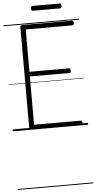

<svg xmlns="http://www.w3.org/2000/svg" viewBox="-105 -1374 1022 2059"><g transform="rotate(-5 406.0 -345.0)"><path d="M206 0Q192 0 185.5 -5.5Q179 -11 179 -23V-1107Q179 -1117 186 -1121.5Q193 -1126 207 -1126H736Q745 -1126 749 -1120.5Q753 -1115 753 -1101Q753 -1087 749 -1081.5Q745 -1076 736 -1076H234V-620H659Q668 -620 672 -614.5Q676 -609 676 -595Q676 -581 672 -575.5Q668 -570 659 -570H234V-50H736Q745 -50 749 -44.5Q753 -39 753 -25Q753 -11 749 -5.5Q745 0 736 0ZM328 -1269Q317 -1269 313 -1275.5Q309 -1282 309 -1294Q309 -1307 313 -1314Q317 -1321 328 -1321H619Q630 -1321 634 -1314Q638 -1307 638 -1294Q638 -1282 634 -1275.5Q630 -1269 619 -1269ZM0 621H812V631H0ZM0 -20H812V0H0ZM0 -505H812V-500H0ZM0 -1141H812V-1131H0Z"/></g></svg>

Font: Playwrite BR Guides
Style: Regular
Weight: 400
Designer: Veronika Burian, José Scaglione
Foundry: TypeTogether
Version: Version 1.003